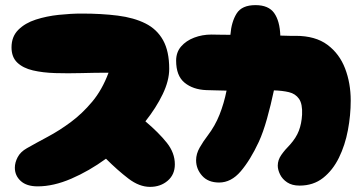

<svg xmlns="http://www.w3.org/2000/svg" viewBox="-20 -730 1414 750"><path d="M127 -2Q84 -2 61 -23Q38 -44 38 -75Q38 -95 49 -116Q60 -137 85 -151Q122 -172 167 -196Q212 -220 256.5 -253Q301 -286 340 -332.5Q379 -379 404 -446Q352 -446 298.5 -444.5Q245 -443 196 -444.5Q147 -446 108.5 -455Q70 -464 47.5 -485.5Q25 -507 25 -545Q25 -587 51.5 -613.5Q78 -640 120 -653.5Q162 -667 209.5 -672Q257 -677 299 -677Q377 -677 440 -669Q503 -661 548 -638.5Q593 -616 617 -573Q641 -530 641 -461Q641 -415 615.5 -362Q590 -309 548 -256Q600 -212 631.5 -172.5Q663 -133 663 -88Q663 -48 635 -24Q607 0 566 0Q524 0 481.5 -32.5Q439 -65 394 -110Q328 -62 258.5 -32Q189 -2 127 -2Z M836 -17Q793 -17 769.5 -43.5Q746 -70 746 -104Q746 -129 760 -153.5Q774 -178 791 -200Q820 -238 837.5 -282Q855 -326 865 -376Q843 -377 823 -377Q803 -377 786 -378Q734 -380 701 -407Q668 -434 668 -493Q668 -526 687.5 -548.5Q707 -571 738.5 -583Q770 -595 806 -595Q815 -595 834.5 -594.5Q854 -594 880 -594Q884 -645 904.5 -677.5Q925 -710 978 -710Q1029 -710 1051 -679Q1073 -648 1075 -591Q1096 -590 1112 -590Q1128 -590 1135 -590Q1212 -590 1259 -555Q1306 -520 1328 -462.5Q1350 -405 1350 -337Q1350 -280 1339 -221.5Q1328 -163 1304 -114Q1280 -65 1242 -35Q1204 -5 1150 -5Q1121 -5 1102 -17.5Q1083 -30 1074 -48.5Q1065 -67 1065 -83Q1065 -105 1079 -125Q1093 -145 1113 -165Q1137 -192 1147.5 -219.5Q1158 -247 1160 -282Q1162 -324 1148 -344Q1134 -364 1108.5 -370Q1083 -376 1050 -377Q1038 -320 1023 -266.5Q1008 -213 991 -176Q958 -105 920.5 -61Q883 -17 836 -17Z"/></svg>

Font: Cherry Bomb One
Style: Regular
Weight: 400
Designer: satsuyako
Foundry: satsuyako
Version: Version 4.100; ttfautohint (v1.8.3)